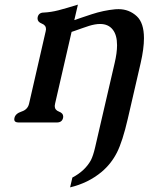

<svg xmlns="http://www.w3.org/2000/svg" viewBox="-20 -519 642 829"><path d="M531.7 -5.9Q509.3 91.3 484.9 139.6Q460.4 188 418.9 223.1Q360.8 271.5 282.7 290L292.5 247.6Q347.2 218.8 372.6 172.4Q382.3 153.3 390.6 117.7Q398.9 82 418.5 -2.9L475.1 -247.1Q485.4 -291 485.4 -323.7Q485.4 -367.7 466.8 -391.1Q447.8 -415.5 412.1 -415.5Q391.1 -415.5 364.3 -407.2Q352.5 -403.3 334.7 -397.2Q316.9 -391.1 303.7 -386.2Q291.5 -382.3 289.1 -381.3L217.8 -71.3Q216.8 -65.9 216.3 -61.5Q216.3 -43.9 234.6 -37.1Q252.9 -30.3 252.9 -16.1Q252.9 -13.2 252.4 -10.3Q248 9.8 225.6 9.8H60.1Q41.5 9.8 41.5 -3.9Q41.5 -6.8 42.5 -10.3Q46.9 -28.8 73.2 -37.4Q99.6 -45.9 105.5 -71.3L177.2 -383.8Q178.2 -388.7 178.7 -393.1Q178.7 -410.2 160.4 -417.2Q142.1 -424.3 142.1 -439Q142.1 -441.9 142.6 -444.8Q147 -464.8 169.4 -464.8Q200.2 -466.3 232.4 -474.6Q264.6 -482.9 316.4 -499L300.8 -432.1Q311.5 -435.5 333.7 -443.4Q356 -451.2 376 -457.5Q426.8 -474.1 477.5 -479Q484.4 -479.5 491.7 -479.5Q537.6 -479.5 570.8 -448.7Q601.6 -419.9 601.6 -354Q601.6 -309.1 587.4 -247.1Z"/></svg>

Font: Caudex
Style: Bold
Weight: 700
Italic angle: -13°
Version: Version 1.04